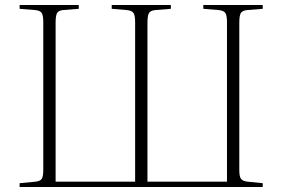

<svg xmlns="http://www.w3.org/2000/svg" viewBox="-20 -743 1122 763"><path d="M58 0V-15L121 -21Q140 -23 146 -32.5Q152 -42 152 -68V-655Q152 -681 146 -691Q140 -701 120 -703L58 -708V-723H293V-708L230 -703Q212 -701 206.5 -690.5Q201 -680 201 -653V-21H517V-655Q517 -682 510.5 -691.5Q504 -701 484 -703L424 -708V-723H659V-708L597 -703Q578 -701 572 -691Q566 -681 566 -653V-21H882V-655Q882 -682 875.5 -691.5Q869 -701 849 -703L788 -708V-723H1024V-708L962 -703Q943 -701 937 -691Q931 -681 931 -653V-66Q931 -41 938 -32Q945 -23 964 -21L1024 -15V0Z"/></svg>

Font: Literata 60pt ExtraLight
Style: Regular
Weight: 250
Designer: Latin by Veronika Burian and Jose Scaglione. Greek by Irene Vlachou. Cyrillic by Vera Evstafieva.
Foundry: TypeTogether
Version: Version 3.103;gftools[0.9.29]